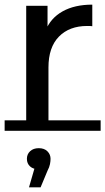

<svg xmlns="http://www.w3.org/2000/svg" viewBox="-22 -555 454 828"><path d="M91 0V-530H183V-386L174 -422Q196 -477 248 -506Q300 -535 376 -535V-442Q370 -443 364.5 -443Q359 -443 354 -443Q277 -443 232 -397Q187 -351 187 -264V0ZM-2 -36H412V9H-2ZM103 253 136 139 145 175Q121 175 107.5 162.5Q94 150 94 130Q94 110 108 97Q122 84 145 84Q169 84 182.5 97.5Q196 111 196 130Q196 140 193.5 153Q191 166 183 181L153 253Z"/></svg>

Font: Montserrat Underline Thin Medium
Style: Regular
Weight: 500
Version: Version 9.000